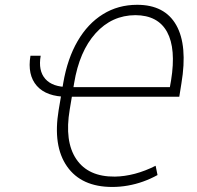

<svg xmlns="http://www.w3.org/2000/svg" viewBox="-20 -757 808 788"><path d="M105 -528.3H147Q136.2 -466.8 166 -433.1Q195.8 -399.4 260.7 -399.9L255.4 -359.9Q170.9 -359.9 131.3 -404.5Q91.8 -449.2 105 -528.3ZM440.9 10.3Q314 10.3 255.1 -74Q196.3 -158.2 220.7 -305.2L239.7 -417Q256.8 -516.6 298.6 -588.4Q340.3 -660.2 402.6 -698.7Q464.8 -737.3 543 -737.3Q656.2 -737.3 703.4 -653.8Q750.5 -570.3 724.6 -415L715.8 -359.9H264.2L270.5 -399.4H677.2L682.1 -427.2Q703.1 -557.1 665.8 -625.7Q628.4 -694.3 535.6 -694.8Q439 -694.3 372.3 -620.4Q305.7 -546.4 284.2 -415.5L266.1 -307.1Q244.1 -176.3 293.2 -103.8Q342.3 -31.2 451.2 -32.2Q491.2 -32.7 533.7 -43.9Q576.2 -55.2 618.7 -76.7L626.5 -38.6Q598.1 -22.9 567.6 -12Q537.1 -1 505.1 4.6Q473.1 10.3 440.9 10.3Z"/></svg>

Font: Inter Tight ExtraLight
Style: Italic
Weight: 250
Italic angle: -9.39999°
Designer: Rasmus Andersson
Foundry: rsms
Version: Version 3.004